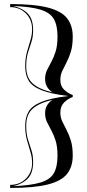

<svg xmlns="http://www.w3.org/2000/svg" viewBox="-20 -800 428 945"><path d="M30 125V110Q76.5 110 107.2 79.5Q138 49 138 2Q138 -26 129.5 -53Q121 -80 112.5 -110.8Q104 -141.5 104 -181.5Q104 -221.5 120.5 -250.2Q137 -279 182.8 -298Q228.5 -317 315.5 -327.5Q228.5 -338 182.8 -356.8Q137 -375.5 120.5 -404Q104 -432.5 104 -472.5Q104 -512.5 112.5 -543.5Q121 -574.5 129.5 -601.2Q138 -628 138 -656Q138 -703.5 107.2 -734.2Q76.5 -765 30 -765V-780Q148 -780 215.2 -762.8Q282.5 -745.5 310.2 -710Q338 -674.5 338 -620Q338 -576 328.8 -545.8Q319.5 -515.5 307.5 -493Q295.5 -470.5 286.2 -450.2Q277 -430 277 -406.5Q277 -376 296.2 -358Q315.5 -340 338 -332.5V-322.5Q315.5 -315 296.2 -296.2Q277 -277.5 277 -246.5Q277 -223 286.2 -203Q295.5 -183 307.5 -160.5Q319.5 -138 328.8 -108Q338 -78 338 -34Q338 20.5 310.2 55.8Q282.5 91 215.2 108Q148 125 30 125ZM45 -770.5Q91.5 -759.5 117.2 -732.8Q143 -706 143 -651Q143 -618 134.5 -592.8Q126 -567.5 117.5 -540Q109 -512.5 109 -472.5Q109 -418 141 -389.2Q173 -360.5 238 -345.5Q222 -356 212 -372.2Q202 -388.5 202 -411.5Q202 -435 211.2 -454.5Q220.5 -474 232.5 -495.5Q244.5 -517 253.8 -546.5Q263 -576 263 -620Q263 -674.5 245.2 -706Q227.5 -737.5 180.2 -752.2Q133 -767 45 -770.5ZM45 116.5Q133 112.5 180.2 98Q227.5 83.5 245.2 52Q263 20.5 263 -34Q263 -78 253.8 -107.5Q244.5 -137 232.5 -158.5Q220.5 -180 211.2 -199.5Q202 -219 202 -242.5Q202 -266 212 -282Q222 -298 238 -308.5Q173 -293.5 141 -265Q109 -236.5 109 -181.5Q109 -141.5 117.5 -114Q126 -86.5 134.5 -61.2Q143 -36 143 -3Q143 51.5 117.2 78.2Q91.5 105 45 116.5Z"/></svg>

Font: Engraving Unshaded CC
Style: Bold
Weight: 700
Designer: indestructible type*
Foundry: Cowboy Collective
Version: Version 1.000